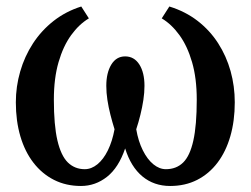

<svg xmlns="http://www.w3.org/2000/svg" viewBox="-20 -576 791 606"><path d="M235.5 11Q188.5 11 150.5 -8.2Q112.5 -27.5 85.5 -62.5Q58.5 -97.5 44.2 -146Q30 -194.5 30 -253Q30 -303 43.8 -350.5Q57.5 -398 84 -438.8Q110.5 -479.5 149 -509.8Q187.5 -540 236.5 -555.5L260.5 -518Q229.5 -499.5 204.5 -465Q179.5 -430.5 164.8 -379.8Q150 -329 150 -261.5Q150 -181 161.2 -132.8Q172.5 -84.5 194.2 -63.2Q216 -42 247.5 -42Q268.5 -42 287.5 -57.5Q306.5 -73 320.5 -101.5Q334.5 -130 341.5 -168Q334.5 -190.5 328.5 -214Q322.5 -237.5 319 -260.5Q315.5 -283.5 315.5 -305Q315.5 -346 331.2 -372Q347 -398 375 -398Q403.5 -398 419.8 -372.5Q436 -347 436 -305Q436 -283.5 432.5 -260.5Q429 -237.5 423.2 -214Q417.5 -190.5 410 -168Q416.5 -130 430.8 -101.5Q445 -73 464 -57.5Q483 -42 503.5 -42Q536.5 -42 558 -63Q579.5 -84 590.2 -132.2Q601 -180.5 601 -261.5Q601 -329 586.2 -379.8Q571.5 -430.5 546.5 -465Q521.5 -499.5 490.5 -518L514.5 -555.5Q565 -540 603.8 -510Q642.5 -480 668.5 -439.5Q694.5 -399 707.8 -351.5Q721 -304 721 -253Q721 -194.5 707 -146Q693 -97.5 666.5 -62.5Q640 -27.5 602.2 -8.2Q564.5 11 517 11Q466 11 429.5 -19.2Q393 -49.5 375 -107.5Q354.5 -47 317.8 -18Q281 11 235.5 11Z"/></svg>

Font: Merriweather 48pt Medium
Style: Regular
Weight: 500
Version: Version 2.100